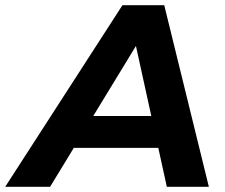

<svg xmlns="http://www.w3.org/2000/svg" viewBox="-83 -720 869 740"><path d="M-63 0 389 -700H550L722 0H560L424 -620H488L110 0ZM124 -150 190 -273H551L570 -150Z"/></svg>

Font: MOST Montserrat
Style: Bold Italic
Weight: 700
Italic angle: -11.3°
Designer: Julieta Ulanovsky
Foundry: Julieta Ulanovsky
Version: Version 8.000;March 11, 2024;FontCreator 15.0.0.2926 64-bit